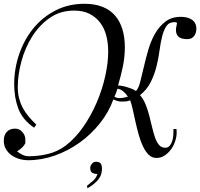

<svg xmlns="http://www.w3.org/2000/svg" viewBox="-40 -795 1058 1015"><path d="M407 -775Q461 -775 501.5 -759Q542 -743 568 -713Q594 -683 607 -640.5Q620 -598 620 -546Q620 -493 609.5 -443Q599 -393 584 -343Q592 -343 604 -341Q616 -339 629.5 -335Q643 -331 656 -326Q669 -321 679 -314Q692 -327 701 -361.5Q710 -396 720 -439.5Q730 -483 743.5 -530Q757 -577 779 -616Q801 -655 834 -680.5Q867 -706 916 -706Q931 -706 945.5 -703Q960 -700 972 -692.5Q984 -685 991 -673Q998 -661 998 -643Q998 -621 986.5 -605Q975 -589 952 -588Q935 -588 922 -591.5Q909 -595 900.5 -604.5Q892 -614 890.5 -629.5Q889 -645 895 -668Q897 -675 892 -676.5Q887 -678 883 -678Q854 -678 840 -657.5Q826 -637 817.5 -604Q809 -571 803.5 -529Q798 -487 787.5 -444.5Q777 -402 757 -361.5Q737 -321 700 -292Q718 -272 729.5 -243.5Q741 -215 749 -184Q757 -153 764 -123Q771 -93 779.5 -68.5Q788 -44 800.5 -29Q813 -14 834 -14Q849 -14 858 -25.5Q867 -37 871.5 -53Q876 -69 876.5 -85.5Q877 -102 877 -113H893L894 -95Q894 -74 886.5 -50Q879 -26 864.5 -6Q850 14 830.5 27Q811 40 787 40Q763 40 745.5 22.5Q728 5 715 -23Q702 -51 692.5 -85.5Q683 -120 675.5 -154Q668 -188 661.5 -217.5Q655 -247 648 -265Q638 -260 626.5 -259Q615 -258 604 -258Q590 -258 580.5 -261Q571 -264 559 -269Q535 -202 488.5 -143.5Q442 -85 381.5 -41.5Q321 2 250.5 27Q180 52 109 52Q86 52 63 45.5Q40 39 21.5 26Q3 13 -8.5 -6.5Q-20 -26 -20 -52Q-20 -80 -4.5 -97.5Q11 -115 40 -115Q63 -115 78.5 -97Q94 -79 94 -58V-38Q87 -24 75.5 -13.5Q64 -3 50 5Q64 16 79.5 23.5Q95 31 113 31Q164 31 215 18.5Q266 6 308 -26Q358 -64 399.5 -123.5Q441 -183 470.5 -251.5Q500 -320 516 -391Q532 -462 532 -523Q532 -567 522 -606Q512 -645 490 -674.5Q468 -704 434 -721.5Q400 -739 352 -739Q278 -739 222.5 -700Q167 -661 129.5 -601Q92 -541 73 -470Q54 -399 54 -335Q54 -302 61 -275Q68 -248 80.5 -224.5Q93 -201 111 -179.5Q129 -158 152 -136L140 -120Q79 -162 57 -220.5Q35 -279 35 -350Q35 -431 61 -507.5Q87 -584 135 -643.5Q183 -703 252 -739Q321 -775 407 -775ZM581 -326Q578 -316 573.5 -304Q569 -292 565 -284Q569 -282 574 -279.5Q579 -277 586.5 -276.5Q594 -276 606 -277.5Q618 -279 636 -284Q627 -299 612 -311.5Q597 -324 581 -326ZM437 93Q437 81 446 70.5Q455 60 467 60Q484 60 491.5 68.5Q499 77 499 97Q499 134 474.5 160Q450 186 422 200L420 187Q436 174 452 160.5Q468 147 475 125Q461 125 449 119Q437 113 437 93Z"/></svg>

Font: Lucien Schoenschriftv CAT
Style: Regular
Weight: 400
Designer: Lucian Bernhard 1928
Foundry: CAT-Fonts Peter Wiegel
Version: Version 1.000